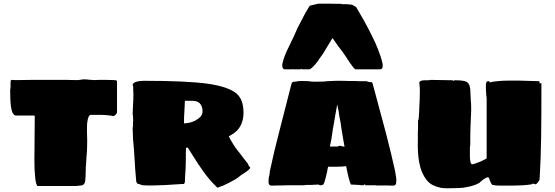

<svg xmlns="http://www.w3.org/2000/svg" viewBox="-20 -1019 3051 1055"><path d="M349 3H303H251H185Q176 -11 173 -48Q169 -81 169 -144L170 -254Q171 -294 171 -381L168 -384H69Q47 -384 40 -434Q36 -461 36 -513V-526Q38 -533 38 -548V-568L39 -576L43 -580L61 -579H81Q125 -579 148 -580H213H231H265H308H351Q364 -579 388 -579H413Q417 -581 426 -581Q433 -583 439 -583Q458 -583 468 -581Q488 -579 498 -579L524 -580H563Q593 -580 604 -579L618 -578Q619 -577 621 -575.5Q623 -574 623 -573V-403Q623 -397 616.5 -390Q610 -383 604 -381Q571 -388 518 -388H480Q465 -388 460 -350Q458 -339 458 -318V-288Q458 -268 459 -258V-230Q459 -189 455 -154Q453 -128 453 -116Q451 -104 451 -83Q451 -53 449 -33Q448 -2 426 0Q402 3 398 3Z M1098 -76Q1076 -105 1030 -179L1013 -206Q1012 -207 1011.5 -207.5Q1011 -208 1011 -208H1006L1002 -206Q1001 -193 1001 -136Q1001 -99 997 -49L996 -19Q992 -8 991 -8H984H981Q871 0 821 0H806H787Q776 0 771 -1H764L733 -11L731 -18Q729 -18 728.5 -22Q728 -26 728 -28Q725 -70 723 -89Q719 -143 718 -168Q716 -192 716 -199L711 -254L710 -284Q709 -293 709 -309V-318Q711 -323 711 -334V-351Q712 -355 712 -360L711 -368V-378Q711 -385 709 -389V-395L710 -420Q711 -427 711 -441Q713 -471 713 -498V-508Q712 -511 712 -521V-535V-545Q709 -548 709 -551Q709 -565 734 -571Q747 -575 771 -575Q1005 -575 1121 -559Q1235 -543 1281 -504Q1301 -485 1309.5 -459.5Q1318 -434 1318 -399Q1318 -343 1286 -305Q1265 -284 1237 -270Q1243 -255 1272 -210Q1278 -203 1283.5 -195Q1289 -187 1297 -178Q1316 -152 1341 -121Q1342 -117 1349 -104Q1354 -102 1354.5 -99.5Q1355 -97 1353 -93Q1345 -81 1306 -58Q1301 -53 1294 -48Q1274 -32 1239 -15Q1207 2 1184 9Q1175 14 1173 11Q1129 -32 1098 -76ZM1026 -346Q1047 -352 1056 -358Q1071 -367 1082 -378Q1093 -391 1093 -408Q1093 -436 1076 -453Q1061 -465 1039 -465H996Q996 -452 994 -424L993 -403Q991 -383 991 -341Q1004 -341 1026 -346Z M1456 -33Q1456 -45 1461 -60Q1461 -67 1462 -71.5Q1463 -76 1463 -79Q1486 -188 1514 -294L1582 -560Q1582 -562 1585 -565Q1588 -568 1591 -570H1598Q1610 -570 1617 -573Q1623 -574 1638 -574Q1662 -574 1674 -573Q1692 -570 1711 -570L1763 -571Q1771 -573 1782 -573L1826 -575H1859Q1878 -575 1896 -574H1924Q1934 -573 1953 -573H1991Q1994 -573 1997 -572Q2000 -571 2002 -570Q2006 -568 2012 -568H2021Q2028 -563 2028 -558L2099 -294Q2132 -167 2151 -79Q2151 -74 2154 -60Q2158 -40 2158 -28Q2158 -21 2156 -9Q2151 1 2142 1H2131Q2118 1 2111 0H2089H2068H2051Q2044 0 2043 -1H1988L1987 -3Q1985 -5 1981 -5L1978 -3Q1978 -1 1976 -1H1973H1966Q1961 -3 1948 -3Q1924 -5 1908 -5Q1897 -28 1882 -106Q1861 -103 1834 -103H1808H1783Q1779 -88 1778 -78Q1777 -73 1770 -44Q1763 -15 1757 -5L1751 -3Q1748 -2 1746 -1.5Q1744 -1 1744 -1H1742Q1736 -1 1734 -3Q1730 -5 1729 -5L1691 -3H1663Q1658 -2 1655 -1.5Q1652 -1 1651 -1H1571H1563Q1554 0 1526 0H1502Q1496 1 1483 1H1471Q1452 1 1456 -33ZM1866 -253 1858 -301Q1856 -315 1854 -326.5Q1852 -338 1851 -348Q1848 -360 1846.5 -370.5Q1845 -381 1843 -390Q1842 -396 1841 -405.5Q1840 -415 1838 -419L1836 -431Q1836 -435 1834 -438L1833 -444Q1831 -438 1831 -438V-434V-431Q1831 -430 1830 -427.5Q1829 -425 1828 -419Q1827 -414 1826 -406.5Q1825 -399 1823 -390L1816 -349L1808 -303L1805 -281Q1803 -273 1801 -255Q1792 -210 1793 -214H1837Q1838 -215 1840 -216.5Q1842 -218 1843 -218H1846Q1851 -218 1854.5 -217Q1858 -216 1861 -215Q1867 -213 1873 -213Q1867 -247 1866 -253ZM1531 -658V-664Q1531 -668 1532 -670Q1539 -707 1570 -768Q1577 -784 1593 -816L1615 -865L1645 -923Q1653 -940 1677 -980L1683 -988L1730 -999H1788L1826 -998H1841H1852Q1856 -996 1865 -996H1885L1915 -993L1937 -980L1980 -906Q2035 -805 2056 -751Q2074 -706 2082 -670L2083 -664V-658Q2083 -638 2068 -638H2046H2022H1993H1956H1935Q1930 -638 1921 -649Q1900 -676 1883 -704Q1873 -720 1866 -729Q1839 -763 1807 -810Q1768 -744 1755 -724L1742 -706Q1722 -676 1712 -665Q1688 -638 1680 -638H1661H1640L1636 -641L1631 -638H1601Q1597 -638 1591 -638.5Q1585 -639 1575 -638H1545Q1538 -638 1534.5 -644Q1531 -650 1531 -658Z M2402 13Q2379 8 2360 -1Q2341 -10 2325 -29Q2293 -69 2282 -134Q2274 -187 2276 -250V-294Q2276 -303 2277 -308V-328V-346V-356L2280 -363Q2280 -364 2280.5 -366Q2281 -368 2281 -373Q2284 -409 2284 -431L2286 -468Q2287 -493 2287 -526Q2287 -539 2286 -544Q2284 -556 2284 -563Q2284 -578 2315 -578H2329Q2341 -578 2345 -580L2467 -578Q2467 -578 2468.5 -576.5Q2470 -575 2471 -575L2479 -578Q2531 -578 2546 -568Q2556 -561 2560.5 -547Q2565 -533 2565 -509Q2565 -493 2567 -465Q2569 -451 2569 -421V-411Q2567 -382 2565 -316L2564 -268V-225Q2562 -213 2562 -193V-178V-163Q2561 -149 2566 -124Q2571 -116 2575 -116Q2581 -116 2620 -131L2644 -143Q2654 -147 2654 -151V-480Q2651 -501 2651 -513Q2650 -518 2650 -528V-543V-553Q2650 -565 2655 -570Q2657 -573 2665 -573Q2667 -573 2669 -571.5Q2671 -570 2671 -568V-566Q2681 -570 2714 -573Q2741 -576 2774 -576H2799H2815H2834L2939 -573Q2941 -573 2942.5 -572Q2944 -571 2944 -570Q2945 -570 2945 -569Q2945 -568 2945 -568V-563Q2944 -563 2944 -560L2949 -561Q2950 -563 2952 -563Q2955 -563 2955 -558Q2955 -383 2953.5 -267.5Q2952 -152 2945 -34Q2945 -29 2937 -19Q2933 -14 2930 -11Q2929 -9 2927 -8Q2925 -7 2924 -6Q2923 -7 2917 -8.5Q2911 -10 2907 -10L2904 -8Q2902 -6 2900 -6Q2860 1 2774 1H2730Q2705 1 2686 -3Q2679 -8 2671 -28Q2670 -35 2667 -40Q2665 -45 2662 -45Q2654 -45 2637 -34Q2635 -32 2631.5 -29.5Q2628 -27 2625 -24Q2617 -18 2614 -14Q2587 1 2550 8Q2525 14 2504 14Q2481 14 2470 15Q2430 17 2402 13Z"/></svg>

Font: Sigmar One
Style: Regular
Weight: 400
Designer: Vernon Adams
Foundry: Vernon Adams
Version: Version 2.000